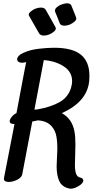

<svg xmlns="http://www.w3.org/2000/svg" viewBox="-20 -1127 640 1166"><path d="M228 -1081Q250 -1081 258 -1067Q277 -1032 317 -962Q324 -949 308 -935.5Q292 -922 277 -917Q261 -911 247 -911Q225 -911 217 -925L197 -960Q163 -1020 157 -1030Q149 -1042 165.5 -1056Q182 -1070 197 -1075Q213 -1081 228 -1081ZM442 -1022Q447 -1008 433 -996Q419 -984 402 -977Q386 -971 371 -971Q349 -971 343 -985L327 -1026L315 -1055Q310 -1070 324.5 -1082.5Q339 -1095 355 -1100Q374 -1107 386 -1107Q409 -1107 414 -1092Q420 -1078 442 -1022ZM355 -440Q417 -407 432 -330Q438 -299 438 -250Q438 -221 436 -163L435 -125Q435 -57 463 -50Q486 -45 486 -31Q486 -15 459 2Q432 19 409 19Q404 19 401 18Q356 8 340 -27Q324 -62 324 -116Q324 -135 326 -169Q328 -201 328 -213Q329 -262 322.5 -298.5Q316 -335 293 -361Q264 -393 210 -396Q201 -394 176 -389L115 -68Q111 -49 84.5 -35.5Q58 -22 32 -22Q18 -22 10 -28Q2 -34 4 -45Q42 -243 68 -374Q39 -373 39 -391Q39 -402 51.5 -417.5Q64 -433 80 -440L129 -700Q133 -716 139 -750Q126 -746 114 -746Q100 -746 92 -752Q84 -758 84 -767Q84 -777 94.5 -788Q105 -799 124 -807Q163 -825 217 -831Q268 -837 309 -837Q419 -837 471 -795Q523 -753 523 -667Q523 -648 522 -638Q511 -509 355 -440ZM418 -634Q418 -691 367 -724Q316 -757 246 -762L189 -461Q196 -461 210 -463Q289 -477 342 -507Q395 -537 412 -596Q418 -617 418 -634Z"/></svg>

Font: Sedgwick Ave
Style: Regular
Weight: 400
Designer: Kevin Burke, Pedro Vergani
Foundry: Google, Inc.
Version: Version 1.000